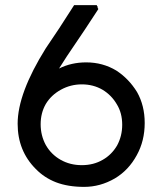

<svg xmlns="http://www.w3.org/2000/svg" viewBox="-20 -728 637 751"><path d="M435 -452Q484 -420 516 -368Q546 -315 546 -247Q546 -177 515 -121Q483 -62 429 -30Q372 3 309 3Q246 3 199 -15Q153 -33 120 -67Q49 -138 49 -244Q49 -363 159 -539Q208 -610 270 -708H359Q359 -707 359 -705L361 -704Q362 -694 364 -695Q364 -691 364 -691Q364 -691 365 -693Q318 -620 241 -507Q227 -486 211 -460Q259 -484 317 -484Q382 -484 435 -452ZM159 -161Q180 -124 217 -103Q254 -82 300 -82Q346 -82 382 -103Q417 -123 438 -159Q458 -196 458 -240Q458 -286 437 -320Q416 -356 381 -377Q345 -398 300 -398Q256 -398 218 -377Q180 -356 159 -321Q139 -286 139 -242Q139 -198 159 -161Z"/></svg>

Font: Rilu
Style: Bold
Weight: 500
Designer: Alí Sinisterra
Foundry: Alí Sinisterra
Version: ""